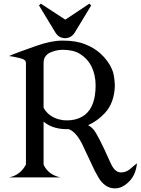

<svg xmlns="http://www.w3.org/2000/svg" viewBox="-20 -972 770 1052"><path d="M193.8 -941.9 203.6 -952.1 337.9 -864.3 469.7 -952.1 479.5 -941.9 387.7 -790.5Q386.2 -788.1 380.9 -782.2Q369.6 -770 356.4 -766.1Q344.7 -762.7 337.9 -762.7H336.9H335.4Q327.6 -762.7 316.9 -766.1Q301.3 -771 292.5 -782.2Q286.6 -789.1 285.6 -790.5ZM323.7 -699.2Q285.6 -699.2 249 -681.2Q234.4 -672.4 225.6 -657.7Q218.8 -646 218.8 -625V-381.8Q243.2 -336.4 297.9 -319.3Q321.3 -312.5 343.3 -312.5Q345.7 -312.5 348.6 -312.5Q350.6 -312.5 368.2 -313.5Q414.6 -318.4 446.3 -343.8Q503.9 -390.1 503.9 -503.9Q503.9 -562.5 480.5 -609.4Q460 -650.4 418 -676.8Q381.8 -699.2 323.7 -699.2ZM29.3 0Q89.8 -11.7 121.1 -68.4L122.1 -72.3V-625Q122.1 -636.7 115.7 -642.1Q106.9 -649.4 85.9 -654.3Q43 -664.1 29.3 -665Q63 -680.2 178.7 -720.7Q260.7 -749.5 320.3 -749.5Q322.3 -749.5 324.2 -749.5Q397 -749.5 446.3 -729.5Q496.1 -710 529.3 -679.7Q574.7 -638.2 593.8 -591.8Q606.4 -565.4 609.4 -503.9Q606.9 -408.2 553.7 -351.6Q513.2 -308.6 462.9 -286.1Q481 -275.9 493.2 -261.2Q518.1 -231 581.1 -89.4L591.3 -67.9Q612.3 -27.3 642.1 -27.3Q643.1 -27.3 644 -27.3Q670.4 -27.3 692.9 -45.9Q717.3 -67.4 730.5 -77.1Q724.1 -15.6 689.5 20.5Q651.4 60.1 610.8 60.1Q609.9 60.1 608.9 60.1Q562.5 60.1 528.3 14.2Q521 4.4 499 -36.6L429.2 -184.6Q396.5 -248 359.4 -263.2L356.4 -264.2Q345.7 -264.2 334 -264.6Q263.7 -267.6 218.8 -305.7V-72.3L219.7 -67.9Q246.1 -13.7 311.5 0Z"/></svg>

Font: Modern Antiqua
Style: Regular
Weight: 500
Version: Version 1.0